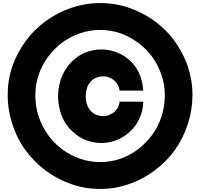

<svg xmlns="http://www.w3.org/2000/svg" viewBox="-20 -1220 1303 1250"><path d="M30 -602Q30 -701 61 -789.5Q92 -878 148 -954Q203 -1029 279.5 -1084Q356 -1139 444 -1169Q488 -1184 535.5 -1192Q583 -1200 632 -1200Q733 -1200 822 -1168.5Q911 -1137 985 -1084Q1070 -1021 1123 -943.5Q1176 -866 1202 -790Q1217 -745 1225 -698Q1233 -651 1233 -602Q1233 -504 1202.5 -411Q1172 -318 1117 -241Q1061 -165 984.5 -108.5Q908 -52 821 -22Q730 10 632 10Q532 10 442 -22Q352 -54 278 -109Q203 -165 147.5 -240Q92 -315 61 -410Q46 -455 38 -503.5Q30 -552 30 -602ZM210 -600Q210 -527 231.5 -462.5Q253 -398 292 -343Q332 -287 385.5 -247.5Q439 -208 500 -187Q562 -165 633 -165Q705 -165 767.5 -188Q830 -211 880 -249Q931 -289 970.5 -342Q1010 -395 1032 -463Q1053 -529 1053 -600Q1053 -669 1031.5 -732Q1010 -795 971 -850Q933 -902 879.5 -941.5Q826 -981 765 -1003Q702 -1025 633 -1025Q563 -1025 500 -1003Q437 -981 385 -943Q333 -904 292.5 -849Q252 -794 232 -734Q210 -669 210 -600ZM758 -558H913Q911 -504 894 -463.5Q877 -423 858 -398Q833 -365 798 -340Q763 -315 725 -303Q682 -289 639 -289Q591 -289 548 -304.5Q505 -320 472 -347Q437 -374 411 -411Q385 -448 372 -496Q358 -544 358 -594Q358 -636 370 -683.5Q382 -731 412 -776Q435 -811 472 -840.5Q509 -870 549 -883Q570 -890 592.5 -894Q615 -898 639 -898Q682 -898 723.5 -885Q765 -872 798 -848Q868 -799 896 -717Q910 -675 912 -630H758Q758 -644 751 -659Q744 -674 735 -685Q725 -697 711 -705.5Q697 -714 683 -719Q669 -723 651 -723Q612 -723 582 -700Q569 -689 559 -674.5Q549 -660 544 -638Q538 -617 538 -595Q538 -547 558 -515Q579 -481 613 -470Q631 -464 651 -464Q671 -464 684 -469Q697 -474 712 -482Q723 -488 734 -501Q745 -514 751 -528Q754 -535 756 -542.5Q758 -550 758 -558Z"/></svg>

Font: Boldonse
Style: Regular
Weight: 400
Designer: Universitype Foundry
Foundry: Universitype Foundry
Version: Version 1.000; ttfautohint (v1.8.4.7-5d5b)